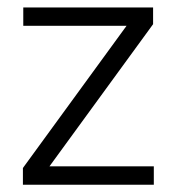

<svg xmlns="http://www.w3.org/2000/svg" viewBox="-20 -508 486 528"><path d="M403 -50.5V0H43V-46L328 -437H44V-487.5H401V-441.5L116 -50.5Z"/></svg>

Font: Anek Tamil Medium Light
Style: Regular
Weight: 300
Version: Version 1.003